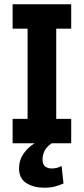

<svg xmlns="http://www.w3.org/2000/svg" viewBox="-20 -670 391 898"><path d="M277 188Q260 196 238 202Q216 208 187 208Q138 208 103.5 186.5Q69 165 69 117Q69 79 90 49Q111 19 142 0H39V-114H109V-536H39V-650H313V-536H243V-114H313V0H222Q195 19 187 38.5Q179 58 179 74Q179 100 191.5 109Q204 118 222 118Q248 118 268 106Z"/></svg>

Font: Zilla Slab Bold
Style: Bold
Weight: 700
Designer: Typotheque.com
Foundry: Typotheque type foundry
Version: Version 1.1; 2017; ttfautohint (v1.6)